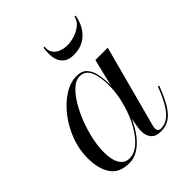

<svg xmlns="http://www.w3.org/2000/svg" viewBox="-192 -800 930 930"><g transform="rotate(-45 272.5 -335.0)"><path d="M157.5 10Q91 10 61 -33Q31 -76 31 -152.5Q31 -210 52.2 -266.2Q73.5 -322.5 109 -368.5Q144.5 -414.5 187.8 -442.2Q231 -470 274.5 -470Q310.5 -470 329 -449.2Q347.5 -428.5 353.8 -395Q360 -361.5 360 -324.5Q360 -291 353.5 -253.2Q347 -215.5 334.5 -178Q322 -140.5 304.2 -106.8Q286.5 -73 263.8 -46.8Q241 -20.5 214.5 -5.2Q188 10 157.5 10ZM174 -5.5Q203.5 -5.5 230 -25.5Q256.5 -45.5 279.2 -79.2Q302 -113 318.8 -154.8Q335.5 -196.5 344.8 -240.5Q354 -284.5 354 -324Q354 -362 347.8 -392.5Q341.5 -423 326.2 -440.8Q311 -458.5 284.5 -458.5Q258.5 -458.5 233 -435.8Q207.5 -413 184.8 -375.5Q162 -338 144.5 -292.8Q127 -247.5 117 -201.5Q107 -155.5 107 -116.5Q107 -60 125.2 -32.8Q143.5 -5.5 174 -5.5ZM375 10Q340 10 323.5 -9Q307 -28 307 -58Q307 -66.5 307.5 -73.2Q308 -80 309 -85L321 -154L344.5 -229L358 -312.5L394 -460H478.5L365.5 -37Q363.5 -29.5 363.5 -21Q363.5 -12.5 368.2 -6.5Q373 -0.5 384 -0.5Q411 -0.5 433.2 -16.5Q455.5 -32.5 476 -66.5Q496.5 -100.5 517.5 -155.5L524.5 -153Q503 -95.5 481.2 -59.5Q459.5 -23.5 434 -6.8Q408.5 10 375 10ZM338.5 -551Q308.5 -551 290.8 -562.5Q273 -574 264.8 -592.8Q256.5 -611.5 255.8 -634.2Q255 -657 258.5 -680H266Q262.5 -655.5 273.5 -639Q284.5 -622.5 304.8 -614.2Q325 -606 348.5 -606Q372 -606 398.5 -614.2Q425 -622.5 445.5 -639Q466 -655.5 471 -680H478.5Q475 -657 465.2 -634.2Q455.5 -611.5 438.5 -592.8Q421.5 -574 397 -562.5Q372.5 -551 338.5 -551Z"/></g></svg>

Font: Bodoni Moda 28pt
Style: Italic
Weight: 400
Italic angle: -13°
Designer: Owen Earl
Foundry: indestructible type
Version: Version 2.004